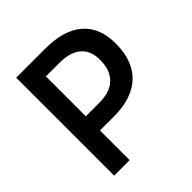

<svg xmlns="http://www.w3.org/2000/svg" viewBox="-187 -827 961 961"><g transform="rotate(-45 293.0 -346.5)"><path d="M173.8 -210V-310.5H282.2Q357.4 -310.5 396.7 -348.9Q436 -387.2 436 -460Q436 -524.9 396.7 -558.8Q357.4 -592.8 282.2 -592.8H175.8V-693.4H282.2Q412.6 -693.4 481 -634.3Q549.3 -575.2 549.3 -462.4Q549.3 -339.4 481 -274.7Q412.6 -210 282.2 -210ZM75.7 0V-693.4H185.5V0Z"/></g></svg>

Font: Cascadia Mono Medium
Style: Regular
Weight: 500
Monospace: yes
Designer: Aaron Bell
Foundry: Saja Typeworks
Version: Version 2407.024